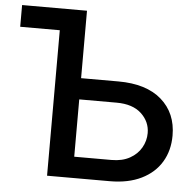

<svg xmlns="http://www.w3.org/2000/svg" viewBox="-52 -779 842 832"><g transform="rotate(5 369.0 -363.5)"><path d="M293 -433.9H455.3Q576.7 -433.9 643.1 -376.1Q709.5 -318.2 709.5 -220.5Q709.5 -155.5 679.7 -105.8Q649.9 -56.1 593 -28.1Q536.2 0 455.3 0H182.9V-632.8H10.7V-727.3H293ZM293 -341.6V-92.3H455.3Q502.1 -92.3 534.8 -110.6Q567.5 -128.9 584.3 -158.6Q601.2 -188.2 601.2 -221.9Q601.2 -271.3 563.4 -306.5Q525.6 -341.6 455.3 -341.6Z"/></g></svg>

Font: Inter UI Medium
Style: Regular
Weight: 500
Designer: Rasmus Andersson
Foundry: rsms
Version: 3.2;8d6f07862